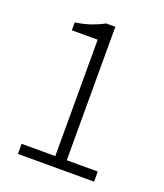

<svg xmlns="http://www.w3.org/2000/svg" viewBox="-122 -721 686 803"><g transform="rotate(20 221.5 -319.5)"><path d="M52 0V-45H202V-563H87V-598Q127 -604 158 -615Q189 -626 212 -639H253V-45H391V0Z"/></g></svg>

Font: Assistant Light
Style: Regular
Weight: 300
Designer: Hebrew By Ben Nathan, Latin by Paul Hunt
Version: Version 3.000